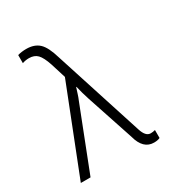

<svg xmlns="http://www.w3.org/2000/svg" viewBox="-181 -892 962 1027"><g transform="rotate(-30 300.0 -379.0)"><path d="M510 2V-47Q496 -43 482 -43Q451 -43 435 -94L259 -641Q238 -713 209 -740Q180 -767 130 -767Q101 -767 77 -760V-710Q96 -717 118 -717Q151 -717 170 -697.5Q189 -678 206 -627L235 -534L25 0H85L236 -387Q243 -403 248.5 -421Q254 -439 260 -457H262Q267 -435 273 -414Q279 -393 287 -368L383 -79Q406 9 473 9Q496 9 510 2Z"/></g></svg>

Font: Noto Sans Mono UI Light
Style: Regular
Weight: 300
Designer: Monotype Design team
Foundry: Monotype Imaging Inc.
Version: 1.000